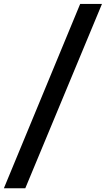

<svg xmlns="http://www.w3.org/2000/svg" viewBox="-70 -832 550 998"><path d="M346.7 -811.5H460L61.5 146.5H-49.8Z"/></svg>

Font: Reddit Sans Chocolate
Style: Bold
Weight: 700
Designer: Stephen Hutchings
Foundry: Reddit
Version: Version 1.011